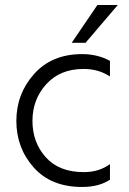

<svg xmlns="http://www.w3.org/2000/svg" viewBox="-20 -731 512 763"><path d="M320 -561H265L367 -711H448ZM306 12Q183 12 114 -65.5Q45 -143 45 -250.5Q45 -358 115.5 -437Q186 -516 306 -516Q368 -516 417 -489V-427Q372 -457 312 -457Q219 -457 164 -396.5Q109 -336 109 -250.5Q109 -165 162 -106Q215 -47 313 -47Q374 -47 417 -79V-17Q374 12 306 12Z"/></svg>

Font: Hind Kochi Light
Style: Regular
Weight: 300
Designer: Dhruvi Tolia
Foundry: Indian Type Foundry
Version: Version 0.702;PS 1.0;hotconv 1.0.81;makeotf.lib2.5.63406